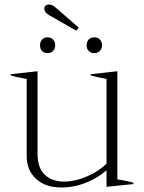

<svg xmlns="http://www.w3.org/2000/svg" viewBox="-20 -819 637 849"><path d="M176 -781Q176 -789 181.5 -794Q187 -799 196 -799Q211 -799 228 -784L328 -697L318 -683L197 -752Q176 -764 176 -781ZM157 -619Q157 -635 166.5 -644.5Q176 -654 190 -654Q205 -654 214.5 -644.5Q224 -635 224 -619Q224 -603 214.5 -593.5Q205 -584 190 -584Q175 -584 166 -593.5Q157 -603 157 -619ZM363 -619Q363 -635 372.5 -644.5Q382 -654 397 -654Q412 -654 421.5 -644.5Q431 -635 431 -619Q431 -603 421.5 -593.5Q412 -584 397 -584Q382 -584 372.5 -593.5Q363 -603 363 -619ZM570 -11V-5L451 7V-66Q415 -34 362 -12Q309 10 251 10Q181 10 139.5 -28Q98 -66 98 -129V-470Q48 -478 27 -486V-491L146 -504V-139Q146 -76 178.5 -46Q211 -16 264 -16Q311 -16 363.5 -38.5Q416 -61 451 -95V-470Q401 -479 381 -486V-491L499 -504V-26Q549 -18 570 -11Z"/></svg>

Font: Trirong ExtraLight
Style: Regular
Weight: 275
Designer: Katatrad Team
Foundry: CadsonDemak
Version: Version 1.001